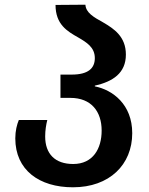

<svg xmlns="http://www.w3.org/2000/svg" viewBox="-20 -786 632 816"><path d="M290 10C445 10 542 -86 542 -220C542 -342 459 -404 383 -419V-422C459 -439 515 -475 515 -554C515 -631 464 -664 418 -691C378 -713 345 -732 343 -766L216 -765C216 -682 266 -653 312 -627C348 -606 383 -585 383 -539C383 -496 355 -469 285 -469H237V-370H279C368 -370 412 -312 412 -231C412 -154 375 -89 291 -89C214 -89 172 -132 172 -206C172 -232 176 -256 181 -276H60C52 -257 45 -230 45 -198C45 -63 147 10 290 10Z"/></svg>

Font: Noto Sans Georgian SemiBold
Style: Regular
Weight: 600
Designer: Monotype Design Team, Akaki Razmadze
Foundry: Google LLC
Version: Version 2.005